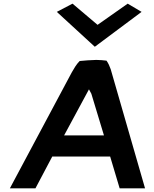

<svg xmlns="http://www.w3.org/2000/svg" viewBox="-20 -1031 844 1051"><path d="M291 -966 499 -775 755 -966 679 -1011 514 -895 377 -1011ZM774 0 586 -652C580 -669 573 -685 563 -699C546 -701 527 -703 507 -703C474 -702 444 -700 416 -697C398 -679 385 -656 373 -635L34 0H174L266 -174H583L635 0ZM331 -290 467 -542 480 -518 549 -290Z"/></svg>

Font: Bluebird
Style: ExtObl
Weight: 400
Designer: Jasper
Foundry: Cannot Into Space Fonts
Version: Version 0.98